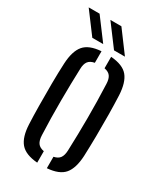

<svg xmlns="http://www.w3.org/2000/svg" viewBox="-192 -833 781 915"><g transform="rotate(30 199.0 -375.0)"><path d="M47.5 -133Q45.5 -174 44.8 -233.2Q44 -292.5 44.5 -354.5Q45 -416.5 47.5 -466.5Q51 -536.5 78.8 -569.2Q106.5 -602 172.5 -606.5V-543Q148 -538.5 137.5 -524Q127 -509.5 126.5 -482.5Q123.5 -402.5 123 -306.5Q122.5 -210.5 126.5 -118Q127.5 -90 138 -75.5Q148.5 -61 172.5 -56.5V6.5Q106.5 1.5 78.5 -31.2Q50.5 -64 47.5 -133ZM225.5 6.5V-56.5Q249.5 -61.5 259.5 -76Q269.5 -90.5 270.5 -116.5Q274 -207 274.2 -298.2Q274.5 -389.5 270.5 -484Q269.5 -511 259.2 -525Q249 -539 225.5 -543.5V-606.5Q292 -601.5 319.2 -568.5Q346.5 -535.5 350 -466.5Q352 -421 352.8 -362.5Q353.5 -304 352.8 -244Q352 -184 350 -133Q346.5 -64 319 -31.2Q291.5 1.5 225.5 6.5ZM102.5 -640 15 -757H75L162.5 -640ZM222 -640 134.5 -757H195L282 -640Z"/></g></svg>

Font: Big Shoulders Stencil Text
Style: Regular
Weight: 400
Designer: Patric King
Foundry: XO Type Co
Version: Version 1.000